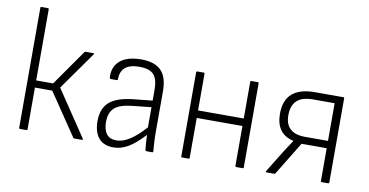

<svg xmlns="http://www.w3.org/2000/svg" viewBox="-69 -866 2036 1059"><g transform="rotate(10 949.0 -336.0)"><path d="M437 -7Q439 -5 437.5 -2.5Q436 0 432 0H390Q385 0 384 -4L225 -239H128V-6Q128 0 122 0H87Q81 0 81 -6V-677Q81 -683 87 -683H122Q128 -683 128 -677V-279H223L363 -479Q366 -482 371 -482H412Q421 -482 415 -475L265 -263Z M611 11Q556 11 528 -22.5Q500 -56 500 -118Q500 -187 540.5 -223.5Q581 -260 675 -270L780 -281V-341Q780 -401 756.5 -426.5Q733 -452 676 -452Q571 -452 571 -364Q571 -358 566 -358H531Q526 -358 525 -367Q522 -426 561 -459.5Q600 -493 678 -494Q754 -494 790.5 -457.5Q827 -421 827 -342V-115Q827 -83 828.5 -56.5Q830 -30 832 -6Q833 0 827 0H795Q789 0 788 -7Q786 -24 784.5 -46Q783 -68 782 -89Q732 -35 692 -12Q652 11 611 11ZM547 -121Q547 -77 565 -53.5Q583 -30 622 -30Q690 -30 780 -131V-244L676 -233Q605 -226 576 -199.5Q547 -173 547 -121Z M995 0Q989 0 989 -6V-476Q989 -482 995 -482H1030Q1036 -482 1036 -476V-271H1292V-476Q1292 -482 1298 -482H1333Q1339 -482 1339 -476V-6Q1339 0 1333 0H1298Q1292 0 1292 -6V-229H1036V-6Q1036 0 1030 0Z M1468 0Q1460 0 1464 -7L1537 -126Q1549 -144 1560 -161.5Q1571 -179 1583 -196V-197Q1484 -219 1484 -332Q1484 -482 1653 -482H1812Q1818 -482 1818 -476V-6Q1818 0 1812 0H1777Q1771 0 1771 -6V-189H1630L1517 -4Q1514 0 1509 0ZM1643 -230H1771V-441H1652Q1589 -441 1560 -413.5Q1531 -386 1531 -332Q1531 -230 1643 -230Z"/></g></svg>

Font: Sofia Sans Semi Condensed Light
Style: Regular
Weight: 300
Designer: Botio Nikoltchev, Ani Petrova
Foundry: lettersoup
Version: Version 4.100; ttfautohint (v1.8.4.7-5d5b)